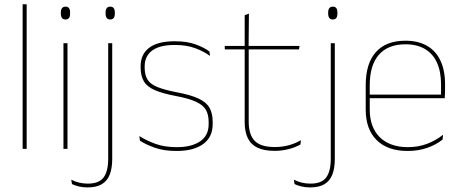

<svg xmlns="http://www.w3.org/2000/svg" viewBox="-20 -684 2116 882"><path d="M84 0V-664.5H102.5V0Z M271.5 0V-485.5H290V0ZM281 -594.5Q270.5 -594.5 265 -601.2Q259.5 -608 259.5 -622V-626.5Q259.5 -640 265 -646.8Q270.5 -653.5 281 -653.5Q291.5 -653.5 296.8 -646.8Q302 -640 302 -626.5V-622Q302 -608 296.8 -601.2Q291.5 -594.5 281 -594.5Z M477 0V-485.5H495.5V0ZM486.5 -594.5Q476 -594.5 470.5 -601.2Q465 -608 465 -622V-626.5Q465 -640 470.5 -646.8Q476 -653.5 486.5 -653.5Q497 -653.5 502.2 -646.8Q507.5 -640 507.5 -626.5V-622Q507.5 -608 502.2 -601.2Q497 -594.5 486.5 -594.5ZM381.5 177Q361 177 342.2 172.5Q323.5 168 310.5 161.5L307.5 141.5Q325 150.5 344 155Q363 159.5 383.5 159.5Q435.5 159.5 456.2 130.8Q477 102 477 45.5V-158H495.5V46Q495.5 88.5 484.2 117.8Q473 147 448 162Q423 177 381.5 177Z M791 9.5Q732.5 9.5 690.8 -5.5Q649 -20.5 623 -37.5L620 -59Q655 -37 696.2 -22.5Q737.5 -8 792 -8Q860.5 -8 899.5 -34.8Q938.5 -61.5 938.5 -113.5V-123.5Q938.5 -157 926 -179Q913.5 -201 881 -216.2Q848.5 -231.5 788 -243Q726.5 -254.5 691 -270Q655.5 -285.5 640.8 -310.5Q626 -335.5 626 -374.5V-379.5Q626 -434.5 665.2 -464.5Q704.5 -494.5 783 -494.5Q839 -494.5 878.8 -480Q918.5 -465.5 942 -447.5L945 -427Q914.5 -449 875.2 -463.2Q836 -477.5 782.5 -477.5Q735.5 -477.5 705 -465.8Q674.5 -454 659.5 -432Q644.5 -410 644.5 -379.5V-374.5Q644.5 -339.5 657.8 -318.2Q671 -297 703.5 -284Q736 -271 792.5 -260Q856.5 -248 892.2 -231.2Q928 -214.5 942.5 -188.8Q957 -163 957 -124.5V-113.5Q957 -54 913.2 -22.2Q869.5 9.5 791 9.5Z M1242.5 9Q1194 9 1163.5 -5.2Q1133 -19.5 1118.5 -49Q1104 -78.5 1104 -123V-462.5H1122.5V-124.5Q1122.5 -65.5 1150 -37Q1177.5 -8.5 1243 -8.5Q1274 -8.5 1304.2 -16.2Q1334.5 -24 1362.5 -40L1360 -20Q1337 -7 1305.8 1Q1274.5 9 1242.5 9ZM1012.5 -457V-473H1356L1353.5 -457ZM1104 -468V-614L1123.5 -621.5L1122 -468Z M1499.5 0V-485.5H1518V0ZM1509 -594.5Q1498.5 -594.5 1493 -601.2Q1487.5 -608 1487.5 -622V-626.5Q1487.5 -640 1493 -646.8Q1498.5 -653.5 1509 -653.5Q1519.5 -653.5 1524.8 -646.8Q1530 -640 1530 -626.5V-622Q1530 -608 1524.8 -601.2Q1519.5 -594.5 1509 -594.5ZM1404 177Q1383.5 177 1364.8 172.5Q1346 168 1333 161.5L1330 141.5Q1347.5 150.5 1366.5 155Q1385.5 159.5 1406 159.5Q1458 159.5 1478.8 130.8Q1499.5 102 1499.5 45.5V-158H1518V46Q1518 88.5 1506.8 117.8Q1495.5 147 1470.5 162Q1445.5 177 1404 177Z M1852.5 9.5Q1761 9.5 1710.5 -40.2Q1660 -90 1660 -180.5V-292.5Q1660 -392.5 1706.8 -444.8Q1753.5 -497 1842.5 -497Q1901 -497 1941.8 -473.5Q1982.5 -450 2003.5 -405.2Q2024.5 -360.5 2024.5 -296.5V-279.5Q2024.5 -268.5 2024.2 -257.5Q2024 -246.5 2023 -233H2006Q2006 -250.5 2006 -266.5Q2006 -282.5 2006 -296Q2006 -355.5 1987.2 -396.5Q1968.5 -437.5 1932 -459Q1895.5 -480.5 1842.5 -480.5Q1762.5 -480.5 1720.5 -432.5Q1678.5 -384.5 1678.5 -292.5V-243.5V-239.5V-181Q1678.5 -140 1690.2 -108Q1702 -76 1724.5 -53.8Q1747 -31.5 1779.5 -19.8Q1812 -8 1853 -8Q1900.5 -8 1940.5 -22.8Q1980.5 -37.5 2015.5 -65L2013 -43Q1983.5 -19 1942.5 -4.8Q1901.5 9.5 1852.5 9.5ZM1668.5 -233V-249.5H2016.5V-233Z"/></svg>

Font: Anek Latin Medium Thin
Style: Regular
Weight: 250
Version: Version 1.003